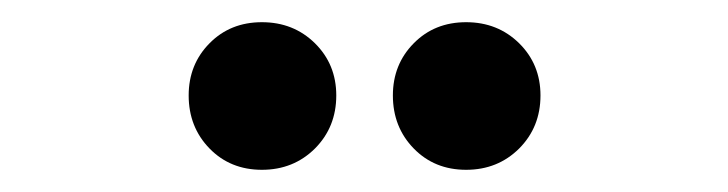

<svg xmlns="http://www.w3.org/2000/svg" viewBox="-20 -740 656 173"><path d="M216 -587Q187.5 -587 168.8 -606.2Q150 -625.5 150 -654Q150 -682 168.8 -701Q187.5 -720 216 -720Q244.5 -720 263.8 -701Q283 -682 283 -654Q283 -625.5 263.8 -606.2Q244.5 -587 216 -587ZM400 -587Q371.5 -587 352.8 -606.2Q334 -625.5 334 -654Q334 -682 352.8 -701Q371.5 -720 400 -720Q428.5 -720 447.8 -701Q467 -682 467 -654Q467 -625.5 447.8 -606.2Q428.5 -587 400 -587Z"/></svg>

Font: Overpass Mono Light
Style: Regular
Weight: 300
Monospace: yes
Designer: Delve Withrington, Dave Bailey
Foundry: Delve Fonts LLC
Version: Version 4.000